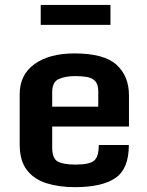

<svg xmlns="http://www.w3.org/2000/svg" viewBox="-20 -754 601 785"><path d="M60.5 -164.1V-368.7Q60.5 -448.7 121.3 -492.2Q182.1 -535.6 284.2 -535.6Q405.3 -535.6 456.3 -489.3Q507.3 -442.9 507.3 -363.8V-236.8H193.4V-151.4Q193.4 -105 217.3 -93Q241.2 -81.1 288.6 -81.1Q345.2 -81.1 364.5 -96.9Q383.8 -112.8 383.8 -161.1H506.8Q506.8 -64 452.1 -26.4Q397.5 11.2 286.1 11.2Q222.2 11.2 170.9 -4.6Q119.6 -20.5 90.1 -58.6Q60.5 -96.7 60.5 -164.1ZM381.8 -317.9V-379.4Q381.8 -408.7 369.4 -422.1Q356.9 -435.5 335.7 -439.2Q314.5 -442.9 287.6 -442.9Q247.6 -442.9 220.5 -430.9Q193.4 -418.9 193.4 -377V-317.9ZM146.5 -733.9H431.6V-652.3H146.5Z"/></svg>

Font: Monda
Style: Bold
Weight: 700
Designer: Vernon Adams
Foundry: Vernon Adams
Version: Version 2.100; ttfautohint (v1.8.3)